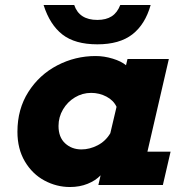

<svg xmlns="http://www.w3.org/2000/svg" viewBox="-20 -743 719 771"><path d="M572 -134H665L634 0H375L384 -39Q364 -18 332 -5Q300 8 261 8Q207 8 158.5 -18Q110 -44 80 -94.5Q50 -145 50 -214Q50 -305 94 -374Q138 -443 210 -480.5Q282 -518 364 -518Q398 -518 432.5 -507.5Q467 -497 486 -481L492 -506H658ZM423 -208 448 -314Q436 -340 407.5 -355Q379 -370 346 -370Q311 -370 281 -352Q251 -334 233 -303.5Q215 -273 215 -237Q215 -192 241.5 -167.5Q268 -143 307 -143Q340 -143 372 -159.5Q404 -176 423 -208ZM155 -723H278Q298 -663 371 -663Q406 -663 428.5 -677.5Q451 -692 463 -723H585Q563 -645 511.5 -605Q460 -565 371 -565Q281 -565 230.5 -604.5Q180 -644 155 -723Z"/></svg>

Font: Arvo
Style: Bold Italic
Weight: 700
Italic angle: -13°
Designer: Anton Koovit (Cyrillic Expansion: Cyreal)
Foundry: Anton Koovit, Yassin Baggar
Version: Version 3.000